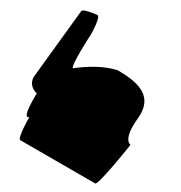

<svg xmlns="http://www.w3.org/2000/svg" viewBox="-506 -1135 1675 1773"><g transform="rotate(30 331.5 -248.5)"><path d="M-27.5 430H771.6C803 430 872.9 -19.5 875.1 -42C875.1 -42 787.3 -42.8 811.9 -285C836.5 -527.2 667.2 -578.9 427.1 -578.9C296 -548.9 176.9 -477.6 61.6 -388.7C33.1 -388.7 46.2 -709 49.3 -740C51 -762.5 44.1 -927 12.7 -927C-18.6 -927 -133.8 -907.5 -136.1 -885C-136.3 -884.9 -185.9 -396.5 -210.8 -151C-218.9 -79.4 -169.6 -32.8 -112.3 -21C-115.4 221.2 -86.3 221 -61.1 204.5C-63.4 227 -58.8 430 -27.5 430Z"/></g></svg>

Font: AnarchicType
Style: Slant
Weight: 400
Version: Version Something